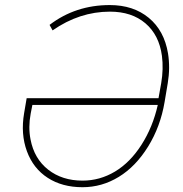

<svg xmlns="http://www.w3.org/2000/svg" viewBox="-20 -741 732 770"><path d="M311 9.8Q229.5 9.8 171.4 -27.8Q113.3 -65.4 87.9 -134.5Q62.5 -203.6 76.7 -287.1L86.9 -347.2H615.7L626.5 -407.7Q636.2 -464.8 629.4 -517.1Q618.2 -600.6 563.2 -647.5Q508.3 -694.3 420.9 -694.3Q298.8 -694.3 190.9 -619.1L178.7 -641.1Q282.7 -720.7 420.4 -720.7Q514.6 -720.7 576.7 -669.4Q638.7 -618.2 653.8 -526.9Q663.1 -469.2 652.8 -407.7L640.1 -332Q623.5 -233.4 574 -153.3Q524.4 -73.2 456.5 -31.7Q388.7 9.8 311 9.8ZM311 -16.6Q380.4 -16.6 441.2 -53Q502 -89.4 547.4 -160.4Q592.8 -231.4 612.8 -320.3H109.9L103 -285.2Q92.8 -230.5 102.5 -181.6Q117.2 -104.5 173.3 -60.5Q229.5 -16.6 311 -16.6Z"/></svg>

Font: Roboto Thin
Style: Italic
Weight: 250
Italic angle: -12°
Designer: Google
Version: Version 2.134; 2016